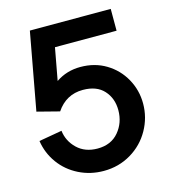

<svg xmlns="http://www.w3.org/2000/svg" viewBox="-106 -782 773 876"><g transform="rotate(-15 280.0 -344.0)"><path d="M28 -199 137 -218Q143 -168 180 -132.5Q217 -97 276 -97Q340 -97 376 -140Q412 -183 412 -242Q412 -298 378 -335.5Q344 -373 279 -373Q200 -373 154 -305L49 -332L116 -697H498V-594H207L179 -442Q230 -477 295 -477Q363 -477 416 -445Q469 -413 499 -359Q529 -305 529 -242Q529 -176 496.5 -118Q464 -60 406 -25.5Q348 9 277 9Q214 9 160 -18Q106 -45 71.5 -92.5Q37 -140 28 -199Z"/></g></svg>

Font: Hanken Grotesk SemiBold
Style: Regular
Weight: 600
Designer: Alfredo Marco Pradil
Foundry: Hanken Design Co.
Version: Version 3.014